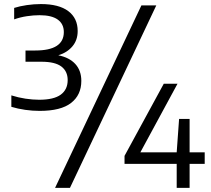

<svg xmlns="http://www.w3.org/2000/svg" viewBox="-20 -834 1015 922"><path d="M170.5 -301.5Q136 -301.5 101 -306.5Q66 -311.5 34.5 -321V-376Q67.5 -365.5 102.2 -360.2Q137 -355 168 -355Q238.5 -355 271.8 -379.5Q305 -404 305 -449.5Q305 -491.5 274.8 -514.5Q244.5 -537.5 179.5 -537.5H102.5V-591.5H149.5Q286.5 -591.5 286.5 -680Q286.5 -719 257.2 -740Q228 -761 170 -761Q140.5 -761 109 -756.2Q77.5 -751.5 48 -741V-796Q74.5 -804.5 108.8 -809.5Q143 -814.5 176.5 -814.5Q263 -814.5 308 -780.5Q353 -746.5 353 -685Q353 -641.5 327.8 -611.5Q302.5 -581.5 260 -568.5Q313 -558 341.8 -526.5Q370.5 -495 370.5 -445.5Q370.5 -378 321.5 -339.8Q272.5 -301.5 170.5 -301.5ZM244.5 68 659 -808H730.5L316 68ZM578 -47V-85.5L766.5 -432H832.5L654 -102.5H828.5L840 -263H890.5V-102.5H963V-47H890.5V68H828.5V-47Z"/></svg>

Font: Encode Sans SmExp
Style: Regular
Weight: 400
Width: 6
Designer: Multiple Designers
Foundry: Impallari Type
Version: Version 3.002; ttfautohint (v1.8.3) -l 8 -r 50 -G 200 -x 14 